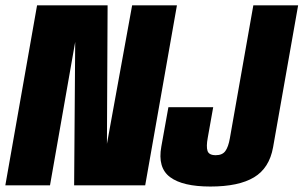

<svg xmlns="http://www.w3.org/2000/svg" viewBox="-53 -695 1138 720"><path d="M-33 0 86 -675H350.5L348 -155.5L442.5 -675H610.5L491.5 0H225L229 -538L134.5 0ZM736 4.5Q632 4.5 584.8 -30.8Q537.5 -66 552 -145.5L578.5 -293H746.5L726 -178Q720 -145.5 725.2 -129.2Q730.5 -113 756 -113Q781 -113 792.2 -128.8Q803.5 -144.5 809 -176.5L897 -675H1065L971 -142.5Q957 -64.5 899.5 -30Q842 4.5 736 4.5Z"/></svg>

Font: Anybody Condensed ExtraBold
Style: Italic
Weight: 800
Width: 3
Italic angle: -10°
Designer: Tyler Finck
Foundry: Etcetera Type Company
Version: Version 1.010; ttfautohint (v1.8.3) -l 8 -r 50 -G 200 -x 14 